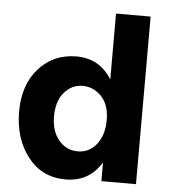

<svg xmlns="http://www.w3.org/2000/svg" viewBox="-52 -754 714 807"><g transform="rotate(5 305.5 -350.5)"><path d="M551 0H405V-79Q354 6 254 6Q154 6 94.5 -71Q35 -148 35 -261.5Q35 -375 97 -444Q159 -513 256 -513Q353 -513 405 -429V-707H551ZM292 -392Q246 -392 214.5 -355Q183 -318 183 -254.5Q183 -191 215 -153.5Q247 -116 295 -116Q343 -116 374 -155Q405 -194 405 -258Q405 -322 371.5 -357Q338 -392 292 -392Z"/></g></svg>

Font: Hind Colombo
Style: Bold
Weight: 700
Designer: Jyotish Sonowal, Aditi Pimprikar
Foundry: Indian Type Foundry
Version: Version 1.000;PS 1.0;hotconv 1.0.86;makeotf.lib2.5.63406; tt